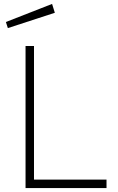

<svg xmlns="http://www.w3.org/2000/svg" viewBox="-20 -957 598 977"><path d="M245 -937 10 -845 20 -814 259 -892ZM110 -723V0H522V-43H153V-723Z"/></svg>

Font: United Sans Thin
Style: Regular
Weight: 100
Designer: Pablo Impallari, Rodrigo Fuenzalida (Modified by Dan O. Williams)
Version: Version 1.000;PS 001.000;hotconv 1.0.88;makeotf.lib2.5.64775